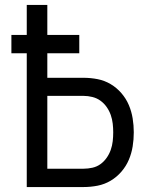

<svg xmlns="http://www.w3.org/2000/svg" viewBox="-20 -755 640 775"><path d="M88 0V-540H26V-614H88V-735H171V-614H300V-540H171V-441H317Q346 -441 374 -435.5Q402 -430 426.5 -415.5Q451 -401 470 -379Q489 -357 500 -331Q511 -305 515.5 -277Q520 -249 520 -221Q520 -192 515.5 -164Q511 -136 500 -110Q489 -84 470 -62Q451 -40 426.5 -25.5Q402 -11 374 -5.5Q346 0 317 0ZM317 -74Q335 -74 353 -78Q371 -82 385.5 -92.5Q400 -103 410.5 -118Q421 -133 427 -150Q433 -167 435 -185Q437 -203 437 -221Q437 -238 435 -256Q433 -274 427 -291Q421 -308 410.5 -323Q400 -338 385.5 -348.5Q371 -359 353 -363.5Q335 -368 317 -368H171V-74Z"/></svg>

Font: Zed Sans Extended
Style: Regular
Weight: 400
Width: 7
Designer: Belleve Invis
Foundry: Belleve Invis
Version: Version 1.0.0; ttfautohint (v1.8.4)